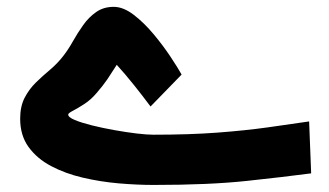

<svg xmlns="http://www.w3.org/2000/svg" viewBox="-20 -538 957 558"><path d="M425.8 -146.5Q531.2 -146.5 612.1 -152.6Q692.9 -158.7 757.3 -167.7Q821.8 -176.8 878.4 -185.1L884.3 -34.2Q806.2 -23.9 697 -12.2Q587.9 -0.5 426.8 -0.5Q378.4 -0.5 325 -5.1Q271.5 -9.8 220.5 -21.7Q169.4 -33.7 128.4 -55.4Q87.4 -77.1 63 -110.8Q38.6 -144.5 38.6 -192.9Q38.6 -228.5 51.5 -253.7Q64.5 -278.8 84.2 -298.1Q104 -317.4 125.5 -335.4Q147 -353.5 163.6 -375Q178.2 -393.6 191.9 -418Q205.6 -442.4 221.9 -465.3Q238.3 -488.3 259.8 -503.2Q281.2 -518.1 310.5 -518.1Q338.4 -518.1 368.7 -494.9Q398.9 -471.7 426.8 -438.2Q454.6 -404.8 476.1 -372.3Q497.6 -339.8 507.8 -321.3L417.5 -228.5Q395 -258.8 369.6 -290.5Q344.2 -322.3 319.3 -349.6Q304.2 -325.7 292 -307.6Q279.8 -289.6 260.7 -267.6Q244.1 -248 224.9 -235.6Q205.6 -223.1 191.9 -216.1Q178.2 -209 178.2 -205.1Q178.2 -197.3 197.5 -189.2Q216.8 -181.2 247.3 -173.6Q277.8 -166 312 -159.9Q346.2 -153.8 376.7 -150.1Q407.2 -146.5 425.8 -146.5Z"/></svg>

Font: Vazirmatn RD UI Black
Style: Regular
Weight: 900
Designer: Saber Rastikerdar
Foundry: Saber Rastikerdar
Version: Version 33.003